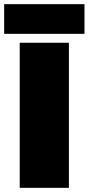

<svg xmlns="http://www.w3.org/2000/svg" viewBox="-60 -905 427 925"><path d="M-40 -885H347V-742H-40ZM35 -699H272V0H35Z"/></svg>

Font: Prompt Black
Style: Regular
Weight: 900
Designer: Katatrad Team
Foundry: CadsonDemak
Version: Version 1.001